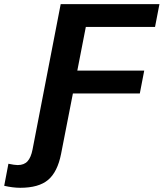

<svg xmlns="http://www.w3.org/2000/svg" viewBox="-145 -708 797 936"><path d="M152.8 42Q135.3 130.4 89.6 168.9Q43.9 207.5 -46.4 207.5Q-81.5 207.5 -124.5 197.8L-104 90.3Q-73.7 96.7 -58.6 96.7Q-27.3 96.7 -10.5 77.9Q6.3 59.1 13.7 20.5L150.9 -688H632.3L610.8 -576.7H273.4L231.9 -363.8H558.1L536.6 -252.4H210.4Z"/></svg>

Font: Arimo
Style: Italic
Weight: 400
Italic angle: -12°
Designer: Steve Matteson
Foundry: Monotype Imaging Inc.
Version: Version 1.33